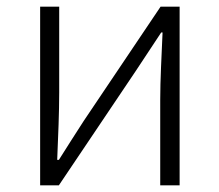

<svg xmlns="http://www.w3.org/2000/svg" viewBox="-20 -554 656 574"><path d="M100 0H156L386 -342C408 -375 440 -424 462 -457H466C463 -387 459 -315 459 -256V0H517V-534H460L230 -192C209 -159 177 -110 156 -76H151C154 -147 157 -219 157 -277V-534H100Z"/></svg>

Font: GenYoGothic2 TW L
Style: Regular
Weight: 300
Version: Version 2.100;PS 2.1;hotconv 16.6.51;makeotf.lib2.5.65220 DE